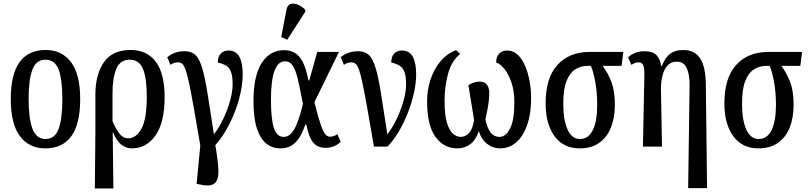

<svg xmlns="http://www.w3.org/2000/svg" viewBox="-20 -830 4574 1087"><path d="M236 10Q145 10 93 -59Q41 -128 41 -269Q41 -410 91 -478.5Q141 -547 239 -547Q330 -547 382 -478.5Q434 -410 434 -269Q434 -128 384 -59Q334 10 236 10ZM238 -43Q291 -43 312 -100.5Q333 -158 333 -269Q333 -380 312 -436Q291 -492 237 -492Q185 -492 163.5 -436Q142 -380 142 -269Q142 -158 164 -100.5Q186 -43 238 -43Z M517 237 520 -83V-293Q520 -408 568 -477.5Q616 -547 720 -547Q812 -547 862 -480.5Q912 -414 912 -279Q912 -137 860.5 -63.5Q809 10 726 10Q696 10 669 -9.5Q642 -29 620 -80H618L622 237ZM706 -47Q751 -47 781 -101.5Q811 -156 811 -284Q811 -387 789.5 -439.5Q768 -492 714 -492Q660 -492 638.5 -440Q617 -388 617 -304V-144Q636 -99 656.5 -73Q677 -47 706 -47Z M1114 215 1093 211 1114 -6Q1092 -135 1077 -220Q1062 -305 1051 -356.5Q1040 -408 1031 -434Q1022 -460 1011.5 -468.5Q1001 -477 987 -477Q965 -477 945 -463L927 -506Q967 -540 1025 -540Q1063 -540 1085.5 -519.5Q1108 -499 1124 -447Q1140 -395 1154.5 -303.5Q1169 -212 1191 -70Q1219 -105 1243 -155Q1267 -205 1282 -257.5Q1297 -310 1297 -353Q1297 -399 1287.5 -423.5Q1278 -448 1259 -459Q1240 -470 1213 -476Q1213 -510 1230 -527Q1247 -544 1273 -544Q1316 -544 1335 -509Q1354 -474 1354 -409Q1354 -347 1334.5 -273.5Q1315 -200 1280 -130Q1245 -60 1199 -8Q1214 77 1216.5 131Q1219 185 1196.5 206.5Q1174 228 1114 215Z M1567 10Q1522 10 1488 -17Q1454 -44 1434.5 -102.5Q1415 -161 1415 -257Q1415 -402 1462 -474Q1509 -546 1588 -546Q1620 -546 1646.5 -532Q1673 -518 1693 -481Q1713 -444 1726 -375H1731L1776 -536H1899L1760 -251Q1781 -167 1795.5 -125Q1810 -83 1822 -69.5Q1834 -56 1848 -56Q1869 -56 1890 -70L1909 -27Q1892 -11 1870.5 -2Q1849 7 1822 7Q1779 7 1754 -22Q1729 -51 1714 -125H1709Q1697 -90 1679.5 -59Q1662 -28 1635 -9Q1608 10 1567 10ZM1586 -55Q1610 -55 1627.5 -73.5Q1645 -92 1657.5 -121.5Q1670 -151 1679.5 -183.5Q1689 -216 1695 -242Q1679 -327 1666.5 -380Q1654 -433 1637.5 -458Q1621 -483 1594 -483Q1514 -483 1514 -266Q1514 -156 1530.5 -105.5Q1547 -55 1586 -55ZM1606 -605 1572 -620 1602 -775Q1607 -802 1625.5 -807.5Q1644 -813 1666.5 -803.5Q1689 -794 1708 -775V-763Z M2097 0Q2075 -130 2059.5 -216.5Q2044 -303 2033 -355.5Q2022 -408 2013 -434Q2004 -460 1993.5 -468.5Q1983 -477 1969 -477Q1947 -477 1927 -463L1909 -506Q1949 -540 2007 -540Q2045 -540 2067.5 -519.5Q2090 -499 2106 -447Q2122 -395 2136.5 -303.5Q2151 -212 2173 -70Q2201 -105 2225 -155Q2249 -205 2264 -257.5Q2279 -310 2279 -353Q2279 -399 2269.5 -423.5Q2260 -448 2241 -459Q2222 -470 2195 -476Q2195 -510 2212 -527Q2229 -544 2255 -544Q2298 -544 2317 -509Q2336 -474 2336 -409Q2336 -361 2324 -306Q2312 -251 2290.5 -195Q2269 -139 2239.5 -88.5Q2210 -38 2174 0Z M2569 10Q2493 10 2445.5 -55Q2398 -120 2398 -257Q2398 -320 2417 -378.5Q2436 -437 2472.5 -481.5Q2509 -526 2562 -546L2585 -525Q2536 -484 2516.5 -412Q2497 -340 2497 -262Q2497 -179 2510.5 -134.5Q2524 -90 2545 -72.5Q2566 -55 2589 -55Q2614 -55 2635 -76.5Q2656 -98 2664 -151Q2659 -182 2653 -218Q2647 -254 2641.5 -288Q2636 -322 2632 -348Q2644 -356 2661 -362Q2678 -368 2695 -368Q2725 -368 2737.5 -349.5Q2750 -331 2750 -305Q2750 -282 2746.5 -253.5Q2743 -225 2737.5 -198.5Q2732 -172 2728 -154Q2739 -103 2758 -79Q2777 -55 2808 -55Q2843 -55 2867.5 -102Q2892 -149 2892 -251Q2892 -315 2875.5 -363Q2859 -411 2835 -440.5Q2811 -470 2789 -476Q2789 -510 2806.5 -527Q2824 -544 2852 -544Q2886 -544 2911 -520Q2936 -496 2953 -456.5Q2970 -417 2978.5 -369.5Q2987 -322 2987 -275Q2987 -188 2965 -124Q2943 -60 2903.5 -25Q2864 10 2812 10Q2770 10 2737 -16Q2704 -42 2691 -88Q2673 -36 2641.5 -13Q2610 10 2569 10Z M3262 10Q3170 10 3119.5 -59Q3069 -128 3069 -245Q3069 -389 3136 -462.5Q3203 -536 3318 -536H3509L3499 -457H3392Q3421 -418 3441 -367Q3461 -316 3461 -236Q3461 -165 3439.5 -109.5Q3418 -54 3373.5 -22Q3329 10 3262 10ZM3264 -43Q3311 -43 3336 -93Q3361 -143 3361 -236Q3361 -312 3349 -372.5Q3337 -433 3325 -457H3307Q3267 -457 3236 -437Q3205 -417 3187 -370.5Q3169 -324 3169 -243Q3169 -151 3193 -97Q3217 -43 3264 -43Z M3876 235 3884 -344Q3885 -407 3868 -444Q3851 -481 3811 -481Q3778 -481 3758 -458Q3738 -435 3729.5 -397.5Q3721 -360 3722 -319L3728 0H3620L3628 -400Q3629 -443 3622 -460Q3615 -477 3595 -477Q3577 -477 3554 -463L3536 -506Q3575 -540 3629 -540Q3675 -540 3696.5 -518Q3718 -496 3723 -456H3727Q3746 -505 3774.5 -526Q3803 -547 3849 -547Q3912 -547 3943.5 -500Q3975 -453 3976 -350L3983 235Z M4274 10Q4182 10 4131.5 -59Q4081 -128 4081 -245Q4081 -389 4148 -462.5Q4215 -536 4330 -536H4521L4511 -457H4404Q4433 -418 4453 -367Q4473 -316 4473 -236Q4473 -165 4451.5 -109.5Q4430 -54 4385.5 -22Q4341 10 4274 10ZM4276 -43Q4323 -43 4348 -93Q4373 -143 4373 -236Q4373 -312 4361 -372.5Q4349 -433 4337 -457H4319Q4279 -457 4248 -437Q4217 -417 4199 -370.5Q4181 -324 4181 -243Q4181 -151 4205 -97Q4229 -43 4276 -43Z"/></svg>

Font: Noto Serif ExtraCondensed Medium
Style: Regular
Weight: 500
Width: 2
Designer: Monotype Design Team
Foundry: Monotype Imaging Inc.
Version: Version 2.015